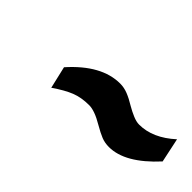

<svg xmlns="http://www.w3.org/2000/svg" viewBox="-7 -846 490 490"><g transform="rotate(45 238.0 -600.5)"><path d="M294 -553Q262 -572 242 -572Q214 -572 192.5 -563.5Q171 -555 142 -535L128 -595Q192 -667 259 -667Q273 -667 287 -661.5Q301 -656 319 -645Q331 -638 344 -632.5Q357 -627 367 -627Q416 -627 462 -669L476 -603Q411 -532 353 -532Q338 -532 325.5 -537Q313 -542 294 -553Z"/></g></svg>

Font: Exo ExtraBold
Style: Italic
Weight: 800
Italic angle: -9°
Designer: Natanael Gama
Foundry: Natanael Gama
Version: Version 1.500; ttfautohint (v1.6)